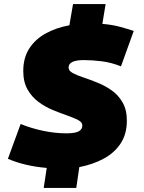

<svg xmlns="http://www.w3.org/2000/svg" viewBox="-20 -824 712 949"><path d="M641 -671 578 -496Q531 -515 483.5 -521Q436 -527 394 -527Q319 -527 319 -490Q319 -474 339.5 -463Q360 -452 393 -441Q426 -430 463 -415Q500 -400 532.5 -377Q565 -354 586 -317.5Q607 -281 607 -228Q607 -161 576 -114.5Q545 -68 492 -39.5Q439 -11 372 2L357 105H196L211 6Q103 -3 19 -39L82 -211Q137 -189 195 -177Q253 -165 309 -165Q350 -165 368.5 -174.5Q387 -184 387 -204Q387 -220 365.5 -231Q344 -242 311 -253.5Q278 -265 240.5 -280.5Q203 -296 170 -320.5Q137 -345 116 -382Q95 -419 95 -473Q95 -538 124.5 -584Q154 -630 205.5 -658.5Q257 -687 323 -699L341 -804H502L486 -706Q534 -702 573 -691.5Q612 -681 641 -671Z"/></svg>

Font: Georama Black
Style: Italic
Weight: 900
Italic angle: -9°
Designer: Jean-Baptiste Levee
Foundry: Production Type
Version: Version 1.000